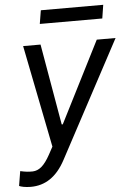

<svg xmlns="http://www.w3.org/2000/svg" viewBox="-69 -772 702 1022"><g transform="rotate(-5 282.0 -261.0)"><path d="M53.6 204.5C130.7 204.5 192.5 164.8 239.3 77.1L572.1 -545.5H471.6L252.1 -112.2H246.4L171.2 -545.5H78.1L186.8 1.1L164.4 42.3C132.8 99.8 105.1 122.2 71 123.6C47.2 123.9 34.1 122.5 4.6 116.1L-8.2 194.2C0.7 198.9 24.5 204.5 53.6 204.5ZM176.8 -655.2H510.7L522 -727.3H188.6Z"/></g></svg>

Font: Margiela Sans Text
Style: Italic
Weight: 400
Italic angle: -9.39999°
Designer: Stefan Endress, Andreas Faust
Version: Version 1.100;FEAKit 1.0